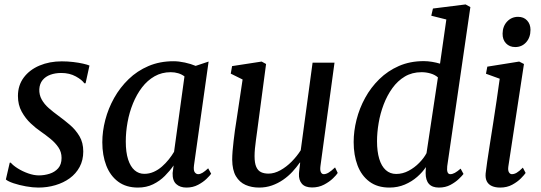

<svg xmlns="http://www.w3.org/2000/svg" viewBox="-20 -837 2444 867"><path d="M366.5 -461H360.5Q351 -476 322.5 -491.8Q294 -507.5 257 -507.5Q229.5 -507.5 207.5 -499.5Q185.5 -491.5 172.2 -475.2Q159 -459 157.5 -434.5Q156.5 -409 168.2 -387.8Q180 -366.5 200.2 -348.8Q220.5 -331 244 -314Q270 -295 295.8 -273Q321.5 -251 338.8 -222Q356 -193 356 -153Q356 -113.5 339.5 -83Q323 -52.5 294.8 -32Q266.5 -11.5 230 -0.8Q193.5 10 153 10Q128 10 97.2 4.5Q66.5 -1 41.2 -9.5Q16 -18 6.5 -26.5L24 -102.5H28.5Q39.5 -89.5 60.8 -76.2Q82 -63 107.5 -54Q133 -45 155.5 -45Q180.5 -45 204 -52.5Q227.5 -60 242.8 -77.2Q258 -94.5 258 -124Q258 -150.5 244 -171.2Q230 -192 208.2 -209.8Q186.5 -227.5 163.5 -243.5Q142.5 -257.5 118.8 -279.8Q95 -302 78 -332.8Q61 -363.5 61 -403.5Q61 -451.5 87.2 -486.8Q113.5 -522 158.5 -541Q203.5 -560 259 -560Q285 -560 310.5 -557Q336 -554 355.5 -549.5Q375 -545 384 -541Z M856 -90.5Q853 -67.5 859.5 -59Q866 -50.5 875 -50.5Q884 -50.5 894.8 -57Q905.5 -63.5 920 -77L933.5 -52.5Q928.5 -45 913.2 -30Q898 -15 874.5 -2.5Q851 10 822 10Q793 10 775.8 -5.8Q758.5 -21.5 759.5 -55.5L764 -90Q747.5 -66 724.5 -42.8Q701.5 -19.5 671.2 -4.8Q641 10 603 10Q549.5 10 513.8 -16.5Q478 -43 460 -89.2Q442 -135.5 442 -194.5Q442 -244 455.5 -295.8Q469 -347.5 495.5 -394.8Q522 -442 560.8 -479.5Q599.5 -517 650.5 -538.8Q701.5 -560.5 763.5 -560.5Q787.5 -560.5 815 -554.5Q842.5 -548.5 863.5 -539.5L922 -559ZM813 -492Q800.5 -501.5 784.8 -506.2Q769 -511 751 -511Q710.5 -511 678 -492.5Q645.5 -474 621.2 -442.2Q597 -410.5 580.5 -370Q564 -329.5 556 -285.2Q548 -241 548 -198Q548 -149.5 558.5 -117Q569 -84.5 587.8 -68.2Q606.5 -52 631.5 -52Q654 -52 674.2 -61Q694.5 -70 711.5 -85Q728.5 -100 742.2 -117.2Q756 -134.5 766 -151.5Z M1150 10Q1116 10 1088.8 -2Q1061.5 -14 1045.2 -41.5Q1029 -69 1028.5 -116Q1028.5 -133 1030.2 -154.5Q1032 -176 1034.8 -200Q1037.5 -224 1040.8 -247.8Q1044 -271.5 1047.5 -291.5L1075.5 -478L1022 -504.5L1028 -538.5L1161.5 -559L1181.5 -548L1147 -288.5Q1144.5 -268 1141.5 -246.8Q1138.5 -225.5 1135.8 -205Q1133 -184.5 1131.2 -166Q1129.5 -147.5 1129.5 -132Q1129.5 -101 1137 -83.8Q1144.5 -66.5 1158.5 -59.8Q1172.5 -53 1192.5 -53Q1218.5 -53 1245.8 -68Q1273 -83 1297 -107.2Q1321 -131.5 1338 -158.5L1391.5 -554H1490.5L1427 -87Q1424.5 -68.5 1429 -59.5Q1433.5 -50.5 1442 -50.5Q1452 -50.5 1463.8 -57.5Q1475.5 -64.5 1493 -81L1505 -56Q1500 -47.5 1483.8 -31.8Q1467.5 -16 1443.2 -3.2Q1419 9.5 1389 9.5Q1357.5 9.5 1343 -7.5Q1328.5 -24.5 1330 -52Q1330 -54 1330.5 -59.8Q1331 -65.5 1332 -73Q1333 -80.5 1333.8 -88.2Q1334.5 -96 1335.5 -102.5L1334 -103Q1319 -81.5 1300.2 -61.2Q1281.5 -41 1258.2 -25Q1235 -9 1208 0.5Q1181 10 1150 10Z M1999.5 -86.5Q1997.5 -68.5 2001 -59.5Q2004.5 -50.5 2013.5 -50.5Q2023 -50.5 2034 -56.5Q2045 -62.5 2060 -75.5L2073 -51.5Q2067.5 -44 2052.2 -29.2Q2037 -14.5 2014.2 -2.2Q1991.5 10 1962 10Q1932 10 1917 -6.5Q1902 -23 1902 -56L1903 -82.5Q1888.5 -60 1864 -38.5Q1839.5 -17 1807.8 -3.5Q1776 10 1738.5 10Q1684 10 1648 -17Q1612 -44 1594.5 -90.2Q1577 -136.5 1577 -195.5Q1577 -245 1590 -296.5Q1603 -348 1628.8 -395Q1654.5 -442 1692.8 -479.5Q1731 -517 1781.2 -539Q1831.5 -561 1893.5 -561Q1911.5 -561 1931 -557.8Q1950.5 -554.5 1967 -549.5L1995.5 -749L1927.5 -766L1935 -798.5L2082.5 -817L2104 -805ZM1957.5 -487.5Q1944 -499.5 1924.2 -505.2Q1904.5 -511 1883.5 -511Q1841 -511 1808.2 -491.5Q1775.5 -472 1751.8 -439Q1728 -406 1712.5 -365.2Q1697 -324.5 1689.8 -281.5Q1682.5 -238.5 1682.5 -199.5Q1682.5 -153 1692.5 -119.8Q1702.5 -86.5 1722 -69Q1741.5 -51.5 1769 -51.5Q1798.5 -51.5 1825.2 -65.8Q1852 -80 1873.2 -101.8Q1894.5 -123.5 1906 -145.5Z M2238.5 10Q2217 10 2201.5 3.2Q2186 -3.5 2178.5 -17.8Q2171 -32 2173 -54Q2175 -73 2180 -107Q2185 -141 2192 -185.8Q2199 -230.5 2207 -281Q2215 -331.5 2222.5 -383Q2230 -434.5 2236.5 -481.5L2174.5 -504L2180.5 -536L2324.5 -559L2346 -548L2275.5 -85.5Q2273 -67.5 2278.2 -59Q2283.5 -50.5 2291.5 -50.5Q2302 -50.5 2313.2 -57Q2324.5 -63.5 2341 -80L2353.5 -56Q2348 -47.5 2332.5 -31.8Q2317 -16 2293.2 -3Q2269.5 10 2238.5 10ZM2306.5 -624.5Q2281 -624.5 2265 -641.2Q2249 -658 2249.5 -685.5Q2250 -718.5 2270 -739.8Q2290 -761 2319.5 -761Q2345 -761 2360.2 -744.5Q2375.5 -728 2375.5 -702.5Q2375.5 -668 2356 -646.2Q2336.5 -624.5 2306.5 -624.5Z"/></svg>

Font: Merriweather 36pt
Style: Italic
Weight: 400
Italic angle: -7.8°
Version: Version 2.101